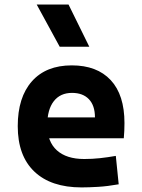

<svg xmlns="http://www.w3.org/2000/svg" viewBox="-20 -815 626 845"><path d="M338.9 9.8Q204.4 9.8 131.3 -59.8Q58.1 -129.4 58.1 -259.8Q58.1 -386.7 120.3 -457Q182.5 -527.3 295.9 -527.3Q406.7 -527.3 467.3 -462.4Q527.8 -397.4 527.8 -273.4Q527.8 -238.3 524.8 -206.5H145V-298.3H397.9Q397.9 -350.5 371.3 -378.4Q344.7 -406.2 296.9 -406.2Q245.1 -406.2 216.6 -369.4Q188 -332.5 188 -264.6Q188 -191.5 230.3 -153.4Q272.6 -115.2 350.6 -115.2Q385.8 -115.2 420 -118.9Q454.1 -122.6 489.7 -128.9L502.4 -3.9Q452.8 4.9 411.7 7.3Q370.5 9.8 338.9 9.8ZM242.7 -609.4 141.6 -794.9H281.7L373 -609.4Z"/></svg>

Font: Cascadia Code PL
Style: Regular
Weight: 400
Monospace: yes
Designer: Aaron Bell
Foundry: Saja Typeworks
Version: Version 2102.003